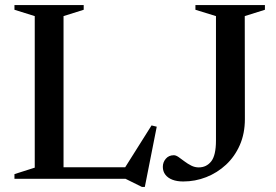

<svg xmlns="http://www.w3.org/2000/svg" viewBox="-20 -705 1088 757"><path d="M551 32H539.5L475 0H162.5V-45.5H531.5L463.5 -29.5L577.5 -210.5L598 -205.5ZM230.5 -641.5V0H37V-18.5L117 -44V-641.5L37 -666.5V-685H310V-666.5ZM945.5 -235.5Q945.5 -178.5 925.5 -133Q905.5 -87.5 871 -55.5Q836.5 -23.5 793 -6.5Q749.5 10.5 702.5 10.5Q677.5 10.5 659.5 3.5Q641.5 -3.5 631.8 -16.5Q622 -29.5 622 -47Q622 -65.5 633.8 -79.2Q645.5 -93 665.5 -93Q673.5 -93 684 -85.8Q694.5 -78.5 707 -69Q719.5 -59.5 733.8 -52.2Q748 -45 763.5 -45Q794 -45 812.8 -68.8Q831.5 -92.5 831.5 -151V-641.5L750.5 -666.5V-685H1024.5V-666.5L945 -641.5Z"/></svg>

Font: Newsreader 36pt Medium
Style: Regular
Weight: 500
Designer: Hugues Gentile
Foundry: Production Type
Version: Version 1.003